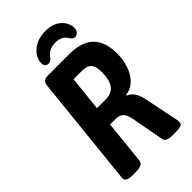

<svg xmlns="http://www.w3.org/2000/svg" viewBox="-267 -955 1033 1033"><g transform="rotate(-45 250.0 -438.5)"><path d="M87 2Q34 2 37 -28L103 -663Q105 -682 114 -691Q123 -700 142 -700H305Q400 -700 446 -655.5Q492 -611 492 -519Q492 -475 478.5 -433Q465 -391 437.5 -362.5Q410 -334 368 -328V-324Q412 -305 425 -244L466 -45Q469 -27 468 -20Q467 -7 455 -2.5Q443 2 413 2H388Q343 2 338 -23L303 -211Q295 -249 280.5 -263Q266 -277 233 -277H195L169 -27Q166 2 112 2ZM207 -389H274Q321 -389 342 -419.5Q363 -450 363 -508Q363 -552 346.5 -570Q330 -588 294 -588H228ZM193 -742Q182 -742 174 -749.5Q166 -757 166 -769Q166 -814 205 -846.5Q244 -879 306 -879Q347 -879 374 -863.5Q401 -848 414 -825.5Q427 -803 427 -781Q427 -762 416.5 -752Q406 -742 394 -742Q380 -742 369 -759Q349 -797 298 -797Q247 -797 221 -758Q209 -742 193 -742Z"/></g></svg>

Font: Asap Condensed Condensed SemiBold
Style: Italic
Weight: 600
Width: 3
Italic angle: -6°
Designer: Pablo Cosgaya
Foundry: Omnibus-Type
Version: Version 3.001; ttfautohint (v1.8.4.7-5d5b)